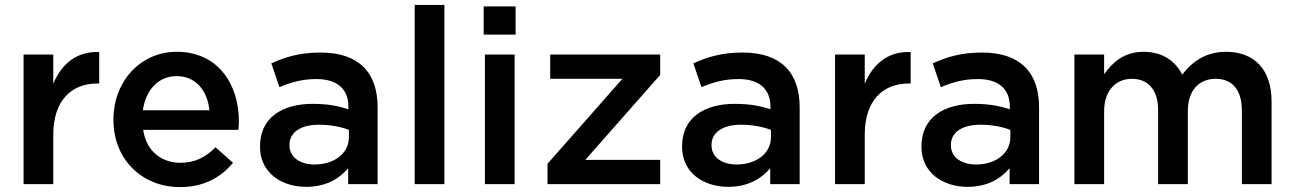

<svg xmlns="http://www.w3.org/2000/svg" viewBox="-20 -750 5270 782"><path d="M76 -528V0H197V-201C197 -341 271 -410 377 -410H384V-538C291 -542 230 -488 197 -409V-528Z M713 12C810 12 879 -27 929 -87L858 -150C816 -109 774 -87 715 -87C637 -87 576 -135 563 -221H951C952 -233 953 -244 953 -255C953 -407 868 -539 700 -539C549 -539 442 -415 442 -264V-262C442 -99 560 12 713 12ZM833 -301H562C573 -383 625 -440 699 -440C779 -440 825 -379 833 -301Z M1398 -65V0H1518V-313C1518 -454 1442 -536 1286 -536C1200 -536 1143 -518 1085 -492L1118 -395C1166 -415 1210 -428 1269 -428C1353 -428 1399 -388 1399 -315V-305C1358 -318 1317 -327 1253 -327C1130 -327 1039 -271 1039 -154V-152C1039 -46 1127 11 1227 11C1307 11 1362 -22 1398 -65ZM1401 -221V-191C1401 -125 1341 -80 1261 -80C1204 -80 1159 -108 1159 -158V-160C1159 -211 1204 -242 1280 -242C1327 -242 1370 -233 1401 -221Z M1669 -730V0H1790V-730Z M1950 -724V-609H2080V-724ZM1955 -528V0H2076V-528Z M2210 -83V0H2669V-99H2364L2669 -445V-528H2221V-429H2515Z M3117 -65V0H3237V-313C3237 -454 3161 -536 3005 -536C2919 -536 2862 -518 2804 -492L2837 -395C2885 -415 2929 -428 2988 -428C3072 -428 3118 -388 3118 -315V-305C3077 -318 3036 -327 2972 -327C2849 -327 2758 -271 2758 -154V-152C2758 -46 2846 11 2946 11C3026 11 3081 -22 3117 -65ZM3120 -221V-191C3120 -125 3060 -80 2980 -80C2923 -80 2878 -108 2878 -158V-160C2878 -211 2923 -242 2999 -242C3046 -242 3089 -233 3120 -221Z M3381 -528V0H3502V-201C3502 -341 3576 -410 3682 -410H3689V-538C3596 -542 3535 -488 3502 -409V-528Z M4092 -65V0H4212V-313C4212 -454 4136 -536 3980 -536C3894 -536 3837 -518 3779 -492L3812 -395C3860 -415 3904 -428 3963 -428C4047 -428 4093 -388 4093 -315V-305C4052 -318 4011 -327 3947 -327C3824 -327 3733 -271 3733 -154V-152C3733 -46 3821 11 3921 11C4001 11 4056 -22 4092 -65ZM4095 -221V-191C4095 -125 4035 -80 3955 -80C3898 -80 3853 -108 3853 -158V-160C3853 -211 3898 -242 3974 -242C4021 -242 4064 -233 4095 -221Z M4356 -528V0H4477V-297C4477 -379 4523 -429 4590 -429C4657 -429 4697 -383 4697 -301V0H4818V-298C4818 -383 4865 -429 4931 -429C4999 -429 5038 -384 5038 -300V0H5159V-337C5159 -466 5089 -539 4974 -539C4894 -539 4838 -502 4795 -446C4767 -502 4714 -539 4638 -539C4557 -539 4511 -495 4477 -448V-528Z"/></svg>

Font: Mission Medium
Style: Regular
Weight: 500
Version: Version 1.000;FEAKit 1.0